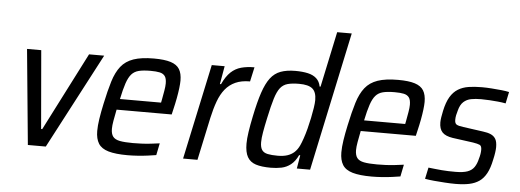

<svg xmlns="http://www.w3.org/2000/svg" viewBox="-49 -880 2771 1024"><g transform="rotate(5 1336.0 -367.5)"><path d="M127 0 78 -510H154L190 -91H196L410 -510H491L223 0Z M661 8Q597 8 559 -3Q521 -14 505 -39.5Q489 -65 489 -107Q489 -135 494.5 -171.5Q500 -208 510 -254Q525 -325 540.5 -375.5Q556 -426 581 -457.5Q606 -489 648 -503.5Q690 -518 757 -518Q814 -518 847 -507.5Q880 -497 894 -474Q908 -451 908 -413Q908 -397 905 -372Q902 -347 896.5 -317.5Q891 -288 883 -255L877 -229H582Q575 -194 570.5 -168.5Q566 -143 566 -125Q566 -98 577 -83.5Q588 -69 614 -64Q640 -59 684 -59Q704 -59 729 -60Q754 -61 779.5 -64Q805 -67 827 -70L814 -6Q796 -3 770 0.5Q744 4 715.5 6Q687 8 661 8ZM595 -287H815L818 -302Q823 -329 827 -352Q831 -375 831 -391Q831 -418 821.5 -430.5Q812 -443 793.5 -447Q775 -451 745 -451Q706 -451 682 -445Q658 -439 643 -422Q628 -405 617 -372.5Q606 -340 595 -287Z M958 0 1067 -510H1136L1119 -413H1125Q1145 -456 1169 -478.5Q1193 -501 1224 -509.5Q1255 -518 1295 -518L1278 -441Q1232 -441 1200 -426.5Q1168 -412 1146 -385Q1124 -358 1109.5 -318.5Q1095 -279 1084 -229L1035 0Z M1428 8Q1378 8 1347.5 -2Q1317 -12 1302.5 -37.5Q1288 -63 1288 -109Q1288 -135 1293.5 -172Q1299 -209 1309 -257Q1325 -335 1342 -385.5Q1359 -436 1381 -465Q1403 -494 1435.5 -506Q1468 -518 1514 -518Q1553 -518 1581.5 -511.5Q1610 -505 1627.5 -489Q1645 -473 1650 -446H1655L1718 -743H1796L1638 0H1567L1579 -72H1573Q1557 -38 1534.5 -20.5Q1512 -3 1485 2.5Q1458 8 1428 8ZM1459 -59Q1489 -59 1510.5 -66Q1532 -73 1547.5 -87Q1563 -101 1574 -124Q1581 -139 1589.5 -163.5Q1598 -188 1605.5 -217Q1613 -246 1619 -275Q1625 -304 1629 -330Q1633 -356 1633 -372Q1633 -415 1611.5 -433Q1590 -451 1540 -451Q1503 -451 1479 -444.5Q1455 -438 1439.5 -418.5Q1424 -399 1412 -360Q1400 -321 1386 -255Q1376 -209 1370.5 -177Q1365 -145 1365 -123Q1365 -96 1374.5 -82Q1384 -68 1405 -63.5Q1426 -59 1459 -59Z M1968 8Q1904 8 1866 -3Q1828 -14 1812 -39.5Q1796 -65 1796 -107Q1796 -135 1801.5 -171.5Q1807 -208 1817 -254Q1832 -325 1847.5 -375.5Q1863 -426 1888 -457.5Q1913 -489 1955 -503.5Q1997 -518 2064 -518Q2121 -518 2154 -507.5Q2187 -497 2201 -474Q2215 -451 2215 -413Q2215 -397 2212 -372Q2209 -347 2203.5 -317.5Q2198 -288 2190 -255L2184 -229H1889Q1882 -194 1877.5 -168.5Q1873 -143 1873 -125Q1873 -98 1884 -83.5Q1895 -69 1921 -64Q1947 -59 1991 -59Q2011 -59 2036 -60Q2061 -61 2086.5 -64Q2112 -67 2134 -70L2121 -6Q2103 -3 2077 0.5Q2051 4 2022.5 6Q1994 8 1968 8ZM1902 -287H2122L2125 -302Q2130 -329 2134 -352Q2138 -375 2138 -391Q2138 -418 2128.5 -430.5Q2119 -443 2100.5 -447Q2082 -451 2052 -451Q2013 -451 1989 -445Q1965 -439 1950 -422Q1935 -405 1924 -372.5Q1913 -340 1902 -287Z M2417 8Q2391 8 2360.5 6Q2330 4 2302 1.5Q2274 -1 2253 -5L2266 -66Q2284 -64 2302 -62Q2320 -60 2338 -58.5Q2356 -57 2374 -56.5Q2392 -56 2411 -56Q2452 -56 2475.5 -64.5Q2499 -73 2511.5 -91.5Q2524 -110 2530 -137Q2534 -150 2536 -162Q2538 -174 2538 -185Q2538 -206 2527 -211Q2516 -216 2491 -220L2381 -235Q2342 -241 2325 -259Q2308 -277 2308 -312Q2308 -323 2310.5 -339.5Q2313 -356 2317 -374Q2327 -421 2344 -449.5Q2361 -478 2385.5 -493Q2410 -508 2441.5 -513Q2473 -518 2513 -518Q2538 -518 2565 -516Q2592 -514 2617 -511.5Q2642 -509 2659 -505L2646 -443Q2626 -447 2604 -449Q2582 -451 2559.5 -452.5Q2537 -454 2514 -454Q2484 -454 2460.5 -449.5Q2437 -445 2420 -429.5Q2403 -414 2395 -382Q2391 -369 2388.5 -357Q2386 -345 2386 -332Q2386 -313 2396.5 -307Q2407 -301 2432 -298L2539 -283Q2564 -280 2581 -272.5Q2598 -265 2607 -250Q2616 -235 2616 -206Q2616 -195 2613.5 -177Q2611 -159 2606 -138Q2597 -93 2581.5 -64.5Q2566 -36 2543.5 -20.5Q2521 -5 2490 1.5Q2459 8 2417 8Z"/></g></svg>

Font: Saira SemiCondensed
Style: Italic
Weight: 400
Width: 4
Italic angle: -12°
Designer: Hector Gatti with collaboration of the Omnibus-Type team
Foundry: Omnibus-Type
Version: Version 1.101